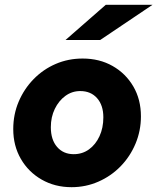

<svg xmlns="http://www.w3.org/2000/svg" viewBox="-20 -767 653 797"><path d="M277 10Q208 10 153 -21.5Q98 -53 66.5 -107.5Q35 -162 35 -231Q35 -292 57.5 -345Q80 -398 119.5 -438.5Q159 -479 211 -501.5Q263 -524 323 -524Q393 -524 447.5 -493Q502 -462 533.5 -408Q565 -354 565 -284Q565 -224 542.5 -170.5Q520 -117 480.5 -76.5Q441 -36 388.5 -13Q336 10 277 10ZM286 -127Q322 -127 349.5 -147Q377 -167 393 -201.5Q409 -236 409 -280Q409 -330 383 -359.5Q357 -389 313 -389Q279 -389 251.5 -369Q224 -349 207.5 -315Q191 -281 191 -239Q191 -187 217 -157Q243 -127 286 -127ZM252 -601 419 -747H613L396 -601Z"/></svg>

Font: Red Hat Mono
Style: Italic
Weight: 300
Italic angle: -12°
Monospace: yes
Designer: Pentagram, MCKL
Foundry: Pentagram, MCKL
Version: Version 1.023